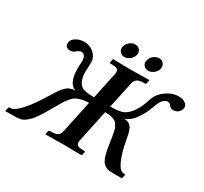

<svg xmlns="http://www.w3.org/2000/svg" viewBox="-161 -1030 1334 1258"><g transform="rotate(30 506.5 -400.5)"><path d="M643.1 -749Q645.5 -760.3 651.9 -770.3Q658.2 -780.3 667 -787.4Q675.8 -794.4 686.8 -798.8Q697.8 -803.2 708.5 -803.2Q730.5 -803.2 743.2 -787.4Q755.9 -771.5 751 -749Q746.6 -727.5 727.3 -711.7Q708 -695.8 686 -695.8Q663.6 -695.8 650.9 -711.4Q638.2 -727.1 643.1 -749ZM462.4 -749Q467.3 -771.5 486.6 -787.4Q505.9 -803.2 527.8 -803.2Q550.3 -803.2 562.7 -787.4Q575.2 -771.5 570.3 -749Q567.4 -734.9 557.6 -722.7Q547.9 -710.4 533.7 -703.1Q519.5 -695.8 504.9 -695.8Q482.9 -695.8 470.5 -711.7Q458 -727.5 462.4 -749ZM888.7 1 803.2 0Q782.2 -0.5 766.4 -9.3Q750.5 -18.1 740.7 -31.5Q731 -44.9 723.4 -70.1Q715.8 -95.2 711.7 -118.7Q707.5 -142.1 702.1 -180.2Q698.7 -203.1 696.5 -215.3Q694.3 -227.5 690.7 -243.9Q687 -260.3 683.1 -268.6Q679.2 -276.9 672.6 -287.1Q666 -297.4 658 -302Q649.9 -306.6 638.2 -311.5Q626.5 -316.4 611.8 -318.1Q597.2 -319.8 578.1 -319.8L526.4 -76.2Q524.9 -68.8 524.7 -63Q524.4 -57.1 526.1 -52.2Q527.8 -47.4 531.5 -43.7Q535.2 -40 540.5 -37.4Q545.9 -34.7 553.7 -33.4Q561.5 -32.2 571.8 -32.2H585.9Q593.8 -32.2 591.8 -22.9L586.9 0L584.5 2Q484.9 0 449.2 0L312.5 2L311 0L315.9 -22.9Q317.9 -31.7 325.7 -32.2H339.8Q369.6 -32.2 384.3 -42Q398.9 -51.8 404.3 -76.2L456.1 -319.8Q425.3 -319.3 402.6 -313.7Q379.9 -308.1 363.8 -299.8Q347.7 -291.5 331.3 -271.5Q314.9 -251.5 303.7 -233.9Q292.5 -216.3 272.5 -180.2Q253.9 -147.9 242.2 -128.2Q230.5 -108.4 214.8 -85.2Q199.2 -62 187 -48.8Q174.8 -35.6 159.7 -23.2Q144.5 -10.7 128.7 -5.6Q112.8 -0.5 95.2 0L8.8 1L7.3 -1L12.2 -23.9Q14.2 -32.7 22 -33.2H31.2Q56.6 -33.2 104 -85.9Q151.4 -138.7 210 -235.8Q221.7 -254.9 225.8 -261.5Q230 -268.1 240.5 -283.4Q251 -298.8 256.6 -304.7Q262.2 -310.5 272.7 -320.6Q283.2 -330.6 291.7 -334.5Q300.3 -338.4 312.3 -341.8Q324.2 -345.2 337.4 -345.2Q321.3 -351.6 309.8 -363.3Q298.3 -375 292 -391.8Q285.6 -408.7 282.2 -424.6Q278.8 -440.4 278.3 -462.4Q277.8 -484.4 278.3 -498.5Q278.8 -512.7 280.3 -533.2Q281.2 -555.2 272 -570.1Q262.7 -585 247.6 -585Q231 -585 210.4 -566.9Q196.3 -553.7 174.8 -554.2Q157.2 -554.2 146.2 -564.9Q135.3 -575.7 140.6 -601.1Q144.5 -619.6 170.2 -635.3Q195.8 -650.9 229.5 -650.9Q276.9 -650.9 308.3 -619.1Q339.8 -587.4 335.4 -543.9Q334.5 -513.7 333.3 -484.6Q332 -455.6 341.6 -427Q351.1 -398.4 372.6 -382.8Q394.5 -368.2 466.3 -368.2L508.8 -568.8Q513.7 -592.8 503.4 -602.8Q493.2 -612.8 463.4 -612.8H449.2Q441.4 -612.8 442.9 -621.1L448.2 -645L450.7 -647Q547.4 -645 585.9 -645L722.7 -647L724.1 -645L719.2 -621.1Q717.8 -613.3 709.5 -612.8H695.3Q640.1 -612.8 630.9 -568.8L588.4 -368.2Q660.2 -368.2 687.5 -382.8Q702.1 -390.6 714.8 -401.9Q727.5 -413.1 737.8 -427.5Q748 -441.9 755.6 -454.6Q763.2 -467.3 770.8 -485.1Q778.3 -502.9 782.5 -514.4Q786.6 -525.9 792.5 -543.9Q807.6 -587.4 852.5 -619.1Q897.5 -650.9 944.3 -650.9Q978.5 -650.9 997.6 -635.3Q1016.6 -619.6 1012.7 -601.1Q1007.3 -576.2 991.5 -565.2Q975.6 -554.2 957.5 -554.2Q937.5 -554.2 927.7 -566.9Q917 -585 898.4 -585Q891.1 -585 883.1 -580.8Q875 -576.7 867.7 -569.8Q860.4 -563 854.2 -553.2Q848.1 -543.5 844.2 -533.2Q835.9 -511.7 830.8 -498.5Q825.7 -485.4 815.7 -462.6Q805.7 -439.9 795.4 -424.6Q785.2 -409.2 771.7 -391.8Q758.3 -374.5 741.7 -362.8Q725.1 -351.1 706.5 -345.2Q716.8 -345.2 725.3 -343Q733.9 -340.8 740.5 -338.4Q747.1 -335.9 752.7 -329.8Q758.3 -323.7 762.2 -319.6Q766.1 -315.4 769.8 -305.9Q773.4 -296.4 775.6 -291Q777.8 -285.6 780.5 -273.7Q783.2 -261.7 784.4 -255.9Q785.6 -250 788.1 -235.8Q805.7 -138.7 830.6 -85.9Q855.5 -33.2 880.9 -33.2H890.1Q897 -33.2 895 -23.9L890.1 -1Z"/></g></svg>

Font: Linux Libertine Slanted
Style: Semibold Slanted
Weight: 600
Designer: Philipp H. Poll
Foundry: Philipp H. Poll
Version: Version 5.1.1